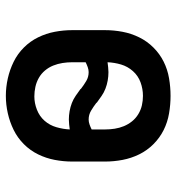

<svg xmlns="http://www.w3.org/2000/svg" viewBox="6 -586 589 640"><g transform="rotate(-90 300.0 -266.5)"><path d="M300 8Q271 8 241.5 3Q212 -2 186 -15Q160 -28 139 -49Q118 -70 105 -96.5Q92 -123 86.5 -152Q81 -181 81 -210V-320Q81 -349 86.5 -378Q92 -407 105 -433.5Q118 -460 139 -481Q160 -502 186.5 -515Q213 -528 242 -534.5Q271 -541 300 -541Q329 -541 358 -534.5Q387 -528 413.5 -515Q440 -502 461 -481Q482 -460 495 -433.5Q508 -407 513.5 -378Q519 -349 519 -320V-210Q519 -181 513.5 -152Q508 -123 495 -96.5Q482 -70 461 -49Q440 -28 414 -15Q388 -2 358.5 3Q329 8 300 8ZM379 -265Q387 -265 395.5 -268Q404 -271 412 -275V-320Q412 -336 409.5 -352Q407 -368 401 -383Q395 -398 384.5 -410.5Q374 -423 360 -431Q346 -439 330 -442.5Q314 -446 298 -446Q276 -446 254 -437.5Q232 -429 217 -412Q202 -395 195.5 -372.5Q189 -350 188 -328Q196 -329 204.5 -330Q213 -331 221 -331Q235 -331 249 -328.5Q263 -326 276 -321Q289 -316 300.5 -308Q312 -300 323 -292V-291Q336 -281 349.5 -273Q363 -265 379 -265ZM300 -84Q323 -84 345 -92Q367 -100 382.5 -117.5Q398 -135 404.5 -157Q411 -179 412 -202Q404 -201 395.5 -200Q387 -199 379 -199Q365 -199 351 -201.5Q337 -204 324 -209Q311 -214 299.5 -222Q288 -230 277 -238V-239Q264 -249 250.5 -257Q237 -265 221 -265Q213 -265 204.5 -262Q196 -259 188 -255V-210Q188 -194 190.5 -178Q193 -162 199 -147.5Q205 -133 215 -120.5Q225 -108 239 -99.5Q253 -91 268.5 -87.5Q284 -84 300 -84Z"/></g></svg>

Font: Iosevka Slab Semibold Extended
Style: Regular
Weight: 600
Width: 7
Monospace: yes
Designer: Belleve Invis
Foundry: Belleve Invis
Version: Version 11.1.0; ttfautohint (v1.8.3)